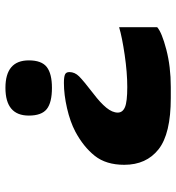

<svg xmlns="http://www.w3.org/2000/svg" viewBox="9 -497 648 706"><g transform="rotate(-90 333.0 -144.0)"><path d="M261 -362Q261 -448 363 -448Q464 -448 464 -362Q464 -315 439.5 -296Q415 -277 363 -277Q309 -277 285 -296Q261 -315 261 -362ZM80 -11Q80 -78 113 -119.5Q146 -161 202 -191Q238 -210 288 -221.5Q338 -233 381 -233Q403 -233 412 -229Q421 -225 421 -213Q421 -193 405 -177Q389 -161 341 -124Q308 -99 290 -77Q272 -55 272 -35Q272 -17 292 -8.5Q312 0 366 0Q419 0 484 -9.5Q549 -19 586 -30V110Q567 127 504 143.5Q441 160 366 160H326Q194 160 137 115Q80 70 80 -11Z"/></g></svg>

Font: Dashboard
Style: Regular
Weight: 400
Designer: jaiki
Version: Version 1.000